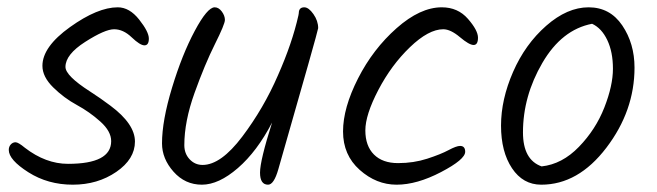

<svg xmlns="http://www.w3.org/2000/svg" viewBox="-20 -522 1797 525"><path d="M302 -502Q334 -502 360.5 -468.5Q387 -435 387 -416.5Q387 -398 375 -398Q363 -398 340 -420Q317 -442 292 -442Q267 -442 213 -407.5Q159 -373 159 -339Q159 -315 226 -272Q254 -254 282 -233Q349 -183 349 -135Q349 -87 298 -52Q247 -17 179 -17Q111 -17 57.5 -51Q4 -85 4 -112Q4 -121 9.5 -127Q15 -133 22.5 -133Q30 -133 48 -118Q105 -74 166 -74Q284 -74 284 -136Q284 -163 254.5 -189.5Q225 -216 190 -235Q155 -254 125.5 -283Q96 -312 96 -342Q96 -394 171.5 -448Q247 -502 302 -502Z M797 -486Q797 -502 812 -502Q824 -502 837 -483.5Q850 -465 850 -445Q850 -439 741 -59Q729 -17 713 -17Q691 -17 691 -50Q691 -83 724 -187Q683 -108 630.5 -62.5Q578 -17 532 -17Q486 -17 454.5 -52.5Q423 -88 423 -130Q423 -192 450.5 -282.5Q478 -373 512.5 -437.5Q547 -502 567 -502Q578 -502 586.5 -490.5Q595 -479 595 -467.5Q595 -456 567.5 -401Q540 -346 512 -268Q484 -190 484 -125Q484 -102 498.5 -86.5Q513 -71 534 -71Q584 -71 642.5 -148.5Q701 -226 740 -316Q779 -404 796 -480Q797 -484 797 -486Z M1188 -502Q1232 -502 1259.5 -470.5Q1287 -439 1287 -419Q1287 -399 1275 -399Q1263 -399 1237.5 -420.5Q1212 -442 1192 -442Q1152 -442 1101 -393Q1050 -344 1014.5 -276Q979 -208 979 -165.5Q979 -123 1002.5 -99.5Q1026 -76 1068.5 -76Q1111 -76 1148 -88Q1185 -100 1206.5 -111.5Q1228 -123 1238 -123Q1252 -123 1252 -107Q1252 -86 1186 -51.5Q1120 -17 1064.5 -17Q1009 -17 963.5 -57.5Q918 -98 918 -162.5Q918 -227 959 -307.5Q1000 -388 1064.5 -445Q1129 -502 1188 -502Z M1599 -457Q1516 -441 1463 -350Q1410 -259 1410 -160Q1410 -85 1461 -67Q1517 -73 1563 -120.5Q1609 -168 1632.5 -228Q1656 -288 1656 -334Q1656 -380 1640.5 -412.5Q1625 -445 1599 -457ZM1715 -337Q1715 -219 1638 -118Q1561 -17 1460 -17Q1410 -17 1380 -62Q1350 -107 1350 -178.5Q1350 -250 1383 -325.5Q1416 -401 1473.5 -451.5Q1531 -502 1589.5 -502Q1648 -502 1681.5 -452.5Q1715 -403 1715 -337Z"/></svg>

Font: Kalam Light
Style: Regular
Weight: 300
Version: Version 2.001;PS 1.0;hotconv 1.0.79;makeotf.lib2.5.61930; tt